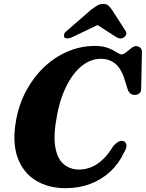

<svg xmlns="http://www.w3.org/2000/svg" viewBox="-20 -948 744 980"><path d="M611 -227.5Q621.5 -223.5 625 -209.8Q628.5 -196 613.5 -170.5Q586.5 -112.5 542 -71.5Q497.5 -30.5 439.8 -9Q382 12.5 314.5 12.5Q226 12.5 161.5 -27.5Q97 -67.5 69.2 -145.5Q41.5 -223.5 62.5 -336.5Q77.5 -418.5 115 -487.2Q152.5 -556 206.8 -607Q261 -658 327 -685.8Q393 -713.5 464.5 -713.5Q496.5 -713.5 519 -707Q541.5 -700.5 556.8 -692Q572 -683.5 582.2 -677Q592.5 -670.5 601 -670.5Q609.5 -670.5 618.5 -677Q627.5 -683.5 636.5 -691.5Q645.5 -699.5 655 -706Q664.5 -712.5 674 -712.5Q687.5 -712.5 696 -704.5Q704.5 -696.5 704.5 -682.5L700.5 -494Q700.5 -478.5 690.8 -471Q681 -463.5 667.5 -463.5Q641.5 -463.5 631.5 -492.5L621.5 -525Q603.5 -591.5 572 -619.8Q540.5 -648 493.5 -648Q455.5 -648 420.5 -627.5Q385.5 -607 356.2 -569Q327 -531 305 -477.8Q283 -424.5 271 -359Q251.5 -258 262.2 -197.2Q273 -136.5 305.8 -109.5Q338.5 -82.5 384 -82.5Q415.5 -82.5 445.8 -94.8Q476 -107 504.5 -133.8Q533 -160.5 558.5 -203Q574.5 -219.5 586.8 -225.8Q599 -232 611 -227.5ZM522 -841.5H445L572 -759.5Q594 -745 613 -757.5Q620.5 -762.5 624 -771.8Q627.5 -781 620 -791.5L551.5 -898Q542 -911.5 533 -919.8Q524 -928 507 -928Q490 -928 476.2 -919.8Q462.5 -911.5 444.5 -898L322 -791.5Q308.5 -781 306.8 -771.8Q305 -762.5 309 -757.5Q315 -751.5 325.8 -752Q336.5 -752.5 351.5 -759.5Z"/></svg>

Font: Fraunces
Style: Bold Italic
Weight: 700
Italic angle: -16°
Version: Version 1.000;[b76b70a41]